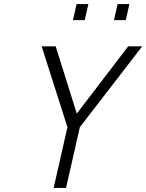

<svg xmlns="http://www.w3.org/2000/svg" viewBox="-20 -925 720 945"><path d="M305 0H244L312 -299L185 -697H254L358 -366L611 -697H680L373 -299ZM357 -905H415L397 -826H339ZM559 -905H617L599 -826H541Z"/></svg>

Font: Panefresco 250wt
Style: Italic
Weight: 300
Version: Version 1.000